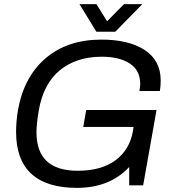

<svg xmlns="http://www.w3.org/2000/svg" viewBox="-20 -888 836 920"><path d="M662.1 -868.2 532.2 -735.8H441.9L360.8 -868.2H441.9L493.2 -786.1L574.2 -868.2ZM348.1 12.2Q204.1 12.2 130.6 -54.9Q57.1 -122.1 57.1 -255.9Q57.1 -305.7 65.9 -359.9Q94.7 -520.5 199.2 -609.4Q303.7 -698.2 465.8 -698.2Q597.2 -698.2 673.6 -648.2Q750 -598.1 750 -502Q750 -476.1 746.1 -452.1H647.9Q651.9 -474.6 651.9 -484.9Q651.9 -551.3 601.8 -583.7Q551.8 -616.2 467.8 -616.2Q346.7 -616.2 267.6 -552Q188.5 -487.8 166 -359.9Q154.8 -294.9 154.8 -253.9Q154.8 -69.8 352.1 -69.8Q466.3 -69.8 534.2 -120.6Q602.1 -171.4 617.2 -261.2L620.1 -279.8H378.9L393.1 -360.8H730L666 0H599.1V-87.9Q506.3 12.2 348.1 12.2Z"/></svg>

Font: Archivo
Style: Italic
Weight: 400
Italic angle: -10°
Designer: Hector Gatti
Foundry: Omnibus-Type
Version: Version 2.001